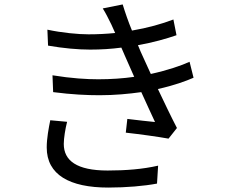

<svg xmlns="http://www.w3.org/2000/svg" viewBox="-20 -810 1040 867"><path d="M207 -267C200 -232 191 -186 191 -144C191 -21 294 37 469 37C550 37 631 30 689 19L694 -62C625 -46 547 -40 466 -40C326 -40 268 -85 268 -160C268 -186 275 -229 283 -260ZM836 -531C799 -514 738 -493 661 -476C641 -519 625 -555 615 -577L603 -606C671 -618 731 -635 777 -651L763 -722C711 -702 647 -684 576 -672C559 -713 545 -754 534 -790L444 -772C458 -750 468 -729 483 -699C488 -688 494 -675 500 -661C461 -657 420 -655 380 -655C332 -655 259 -662 194 -676L197 -604C266 -592 332 -586 387 -586C436 -586 483 -589 528 -595L544 -558C555 -533 570 -500 586 -463C537 -456 482 -452 424 -452C372 -452 303 -456 217 -470L220 -394C305 -383 373 -380 430 -380C498 -380 561 -386 618 -394C640 -345 663 -296 680 -259C650 -262 603 -267 555 -273L548 -211C611 -204 691 -193 741 -184L779 -232C753 -282 722 -347 693 -408C765 -424 820 -444 854 -459Z"/></svg>

Font: Noto Sans Japanese Regular
Style: Regular
Weight: 400
Designer: Ryoko NISHIZUKA (kana & ideographs); Paul D. Hunt (Latin, Greek & Cyrillic); Wenlong ZHANG (bopomofo); Sandoll Communica
Foundry: Adobe Systems Incorporated
Version: Version 1.000;PS 1;hotconv 1.0.78;makeotf.lib2.5.61930